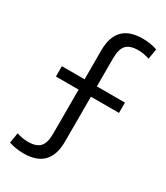

<svg xmlns="http://www.w3.org/2000/svg" viewBox="-216 -862 931 1074"><g transform="rotate(30 249.0 -325.0)"><path d="M120 120Q94.3 120 70.7 116.2Q47 112.3 25.3 105L36.3 38.6Q73 51.3 108.7 51.3Q163 51.3 186.1 25.9Q209.3 0.6 209.3 -58.7V-343.3H62.7V-410H209.3V-596.6Q209.3 -683.7 251.5 -726.8Q293.7 -770 378 -770Q403.7 -770 427.5 -766.2Q451.3 -762.3 472.7 -755L461.7 -688.6Q425 -701.3 389.3 -701.3Q335 -701.3 311.9 -675.9Q288.7 -650.6 288.7 -591.3V-410H470V-343.3H288.7V-53.4Q288.7 33.3 246.7 76.7Q204.7 120 120 120Z"/></g></svg>

Font: M PLUS 2 Thin
Style: Regular
Weight: 100
Designer: Coji Morishita
Foundry: UNDERFOREST DESIGN
Version: Version 1.001